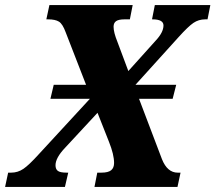

<svg xmlns="http://www.w3.org/2000/svg" viewBox="-55 -734 846 754"><path d="M771 -714 760 -658H751Q725 -658 704.5 -644Q684 -630 647 -589L477 -401H637L623 -346H491L581 -109Q602 -56 643 -56H654L642 0H316L327 -56H343Q370 -56 381.5 -65.5Q393 -75 393 -94Q393 -127 373 -177L328 -291L200 -153Q163 -114 163 -85Q163 -70 172 -63Q181 -56 207 -56H213L200 0H-35L-23 -56H-11Q15 -56 37 -71Q59 -86 97 -128L298 -346H143L156 -401H283L203 -607Q191 -640 176.5 -649Q162 -658 134 -658H127L139 -714H466L455 -658H434Q411 -658 401 -651Q391 -644 391 -629Q391 -607 406 -570L449 -455L556 -574Q587 -607 587 -634Q587 -658 544 -658H542L553 -714Z"/></svg>

Font: Noto Serif NarrowExtraBold
Style: Italic
Weight: 800
Width: 4
Italic angle: -12°
Designer: Monotype Design Team
Foundry: Monotype Imaging Inc.
Version: Version 1.001